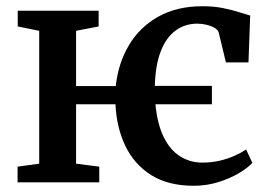

<svg xmlns="http://www.w3.org/2000/svg" viewBox="-20 -586 862 617"><path d="M602.5 11Q521 11 466.2 -23.2Q411.5 -57.5 383 -116.8Q354.5 -176 351 -251H224.5V-60L299 -50.5V0H36.5V-50.5L106 -60V-487L37 -501V-551.5H297V-501L224.5 -487V-309.5H352Q360 -383.5 394.8 -441.5Q429.5 -499.5 489.2 -532.8Q549 -566 630.5 -566Q667.5 -566 696.8 -560Q726 -554 747.8 -547Q769.5 -540 784 -536L778.5 -385.5H706L683 -481Q681 -489.5 670.2 -496Q659.5 -502.5 644.5 -506.2Q629.5 -510 614 -510Q575 -510 544.8 -488.2Q514.5 -466.5 497 -422.2Q479.5 -378 477.5 -310H661V-251H479.5Q485.5 -188 505.8 -146.2Q526 -104.5 558.2 -84Q590.5 -63.5 630.5 -63.5Q660.5 -63.5 686.8 -69.8Q713 -76 734.5 -85.8Q756 -95.5 771 -105.5L791 -62.5Q775.5 -46 746.8 -29Q718 -12 680.8 -0.5Q643.5 11 602.5 11Z"/></svg>

Font: Merriweather 28pt SemiBold
Style: Regular
Weight: 600
Version: Version 2.100